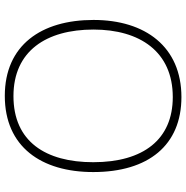

<svg xmlns="http://www.w3.org/2000/svg" viewBox="-8 -757 775 799"><g transform="rotate(90 379.5 -357.5)"><path d="M696 -358C696 -588 584 -725 384 -725C175 -725 63 -575 63 -359C63 -142 168 10 379 10C591 10 696 -142 696 -358ZM103 -359C103 -552 195 -689 384 -689C560 -689 655 -567 655 -358C655 -160 569 -26 380 -26C192 -26 103 -163 103 -359Z"/></g></svg>

Font: Noto Sans Sinhala UI ExtraLight
Style: Regular
Weight: 200
Designer: Jelle Bosma - Monotype Design Team
Foundry: Monotype Imaging Inc.
Version: Version 2.006